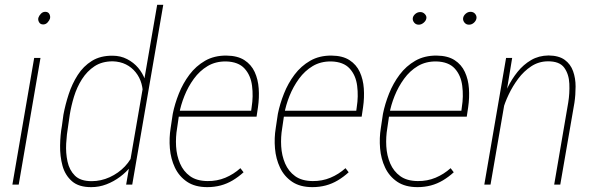

<svg xmlns="http://www.w3.org/2000/svg" viewBox="-20 -770 2483 801"><path d="M148.9 -528.3 58.1 0H31.7L122.6 -528.3ZM140.1 -695.8Q142.6 -704.1 150.4 -712.4Q158.2 -720.7 168.5 -720.7Q181.2 -720.7 186 -711.4Q190.9 -702.1 188.5 -692.4Q186 -684.6 178.5 -676.3Q170.9 -668 160.2 -668Q148.4 -668 143.1 -677.2Q137.7 -686.5 140.1 -695.8Z M523.9 -102.5 635.7 -750H661.1L531.7 0H506.3ZM238.3 -245.1 244.6 -291.5Q252.4 -333.5 266.6 -377Q280.8 -420.4 304.2 -457Q327.6 -493.7 363.3 -515.9Q398.9 -538.1 449.7 -537.6Q482.9 -537.6 510.3 -523.4Q537.6 -509.3 556.4 -487.1Q575.2 -464.8 584.7 -438.2Q594.2 -411.6 593.3 -385.3L553.2 -126.5Q545.9 -101.1 526.6 -76.7Q507.3 -52.2 481 -32.5Q454.6 -12.7 424.1 -1Q393.6 10.7 361.3 10.7Q309.1 11.2 280.3 -13.9Q251.5 -39.1 240.7 -78.6Q230 -118.2 230.7 -162.8Q231.4 -207.5 238.3 -245.1ZM271 -291 264.2 -243.7Q258.3 -210.4 256.1 -171.1Q253.9 -131.8 261.7 -95.9Q269.5 -60.1 292.7 -37.1Q315.9 -14.2 362.3 -14.2Q401.4 -14.2 437.7 -30.8Q474.1 -47.4 501.2 -75.9Q528.3 -104.5 539.6 -140.1L576.2 -365.2Q577.6 -394 570.3 -420.7Q563 -447.3 546.1 -468.3Q529.3 -489.3 505.4 -501.2Q481.4 -513.2 450.7 -514.2Q405.8 -514.2 374.5 -493.7Q343.3 -473.1 322 -439.7Q300.8 -406.2 288.8 -367.2Q276.9 -328.1 271 -291Z M844.7 10.7Q793.5 10.7 760.3 -11.7Q727.1 -34.2 709.7 -70.8Q692.4 -107.4 688.7 -150.9Q685.1 -194.3 691.9 -235.8L700.7 -294.9Q709 -336.4 726.1 -379.4Q743.2 -422.4 770.3 -458.5Q797.4 -494.6 835.7 -516.6Q874 -538.6 924.8 -538.1Q971.2 -537.6 999.8 -519Q1028.3 -500.5 1042.5 -469.7Q1056.6 -439 1059.3 -400.9Q1062 -362.8 1056.2 -322.3L1050.3 -283.2H716.3L721.2 -308.1H1027.8L1029.8 -322.8Q1037.1 -368.2 1031.5 -412.1Q1025.9 -456.1 1000.2 -484.1Q974.6 -512.2 923.3 -513.7Q879.4 -514.2 846.2 -494.4Q813 -474.6 788.8 -441.4Q764.6 -408.2 749.3 -369.6Q733.9 -331.1 727.5 -294.9L718.8 -234.9Q712.4 -198.2 714.6 -159.7Q716.8 -121.1 731 -88.1Q745.1 -55.2 772.7 -35.2Q800.3 -15.1 845.7 -14.6Q885.7 -14.2 920.2 -28.6Q954.6 -43 982.9 -68.4L996.1 -51.3Q974.6 -31.7 950.9 -17.6Q927.2 -3.4 900.6 3.7Q874 10.7 844.7 10.7Z M1283.2 10.7Q1231.9 10.7 1198.7 -11.7Q1165.5 -34.2 1148.2 -70.8Q1130.9 -107.4 1127.2 -150.9Q1123.5 -194.3 1130.4 -235.8L1139.2 -294.9Q1147.5 -336.4 1164.6 -379.4Q1181.6 -422.4 1208.7 -458.5Q1235.8 -494.6 1274.2 -516.6Q1312.5 -538.6 1363.3 -538.1Q1409.7 -537.6 1438.2 -519Q1466.8 -500.5 1481 -469.7Q1495.1 -439 1497.8 -400.9Q1500.5 -362.8 1494.6 -322.3L1488.8 -283.2H1154.8L1159.7 -308.1H1466.3L1468.3 -322.8Q1475.6 -368.2 1470 -412.1Q1464.4 -456.1 1438.7 -484.1Q1413.1 -512.2 1361.8 -513.7Q1317.9 -514.2 1284.7 -494.4Q1251.5 -474.6 1227.3 -441.4Q1203.1 -408.2 1187.7 -369.6Q1172.4 -331.1 1166 -294.9L1157.2 -234.9Q1150.9 -198.2 1153.1 -159.7Q1155.3 -121.1 1169.4 -88.1Q1183.6 -55.2 1211.2 -35.2Q1238.8 -15.1 1284.2 -14.6Q1324.2 -14.2 1358.6 -28.6Q1393.1 -43 1421.4 -68.4L1434.6 -51.3Q1413.1 -31.7 1389.4 -17.6Q1365.7 -3.4 1339.1 3.7Q1312.5 10.7 1283.2 10.7Z M1721.7 10.7Q1670.4 10.7 1637.2 -11.7Q1604 -34.2 1586.7 -70.8Q1569.3 -107.4 1565.7 -150.9Q1562 -194.3 1568.8 -235.8L1577.6 -294.9Q1585.9 -336.4 1603 -379.4Q1620.1 -422.4 1647.2 -458.5Q1674.3 -494.6 1712.6 -516.6Q1751 -538.6 1801.8 -538.1Q1848.1 -537.6 1876.7 -519Q1905.3 -500.5 1919.4 -469.7Q1933.6 -439 1936.3 -400.9Q1939 -362.8 1933.1 -322.3L1927.2 -283.2H1593.3L1598.1 -308.1H1904.8L1906.7 -322.8Q1914.1 -368.2 1908.4 -412.1Q1902.8 -456.1 1877.2 -484.1Q1851.6 -512.2 1800.3 -513.7Q1756.3 -514.2 1723.1 -494.4Q1689.9 -474.6 1665.8 -441.4Q1641.6 -408.2 1626.2 -369.6Q1610.8 -331.1 1604.5 -294.9L1595.7 -234.9Q1589.4 -198.2 1591.6 -159.7Q1593.8 -121.1 1607.9 -88.1Q1622.1 -55.2 1649.7 -35.2Q1677.2 -15.1 1722.7 -14.6Q1762.7 -14.2 1797.1 -28.6Q1831.5 -43 1859.9 -68.4L1873 -51.3Q1851.6 -31.7 1827.9 -17.6Q1804.2 -3.4 1777.6 3.7Q1751 10.7 1721.7 10.7ZM1702.1 -694.8Q1703.6 -704.1 1712.6 -711.9Q1721.7 -719.7 1733.4 -719.7Q1744.6 -719.7 1752.4 -711.4Q1760.3 -703.1 1758.8 -693.8Q1757.3 -683.6 1747.6 -675.3Q1737.8 -667 1727.1 -667Q1714.8 -667 1707.8 -675.8Q1700.7 -684.6 1702.1 -694.8ZM1912.1 -694.8Q1913.6 -704.6 1922.6 -712.6Q1931.6 -720.7 1942.9 -720.7Q1955.1 -720.7 1962.2 -712.2Q1969.2 -703.6 1967.8 -693.8Q1966.3 -683.6 1957.3 -675.3Q1948.2 -667 1936.5 -667Q1924.8 -667 1917.7 -675.8Q1910.6 -684.6 1912.1 -694.8Z M2098.1 -415.5 2026.4 0H2000.5L2091.3 -528.3H2116.7ZM2077.1 -309.1 2070.8 -338.4Q2081.1 -370.6 2098.1 -405.5Q2115.2 -440.4 2139.4 -470.5Q2163.6 -500.5 2195.6 -519.3Q2227.5 -538.1 2268.6 -538.6Q2311.5 -538.1 2335.9 -520.3Q2360.4 -502.4 2370.8 -473.1Q2381.3 -443.8 2381.3 -409.2Q2381.3 -374.5 2376.5 -341.8L2317.4 0H2292L2350.6 -342.3Q2356.9 -380.9 2355.2 -420.7Q2353.5 -460.4 2334 -487.5Q2314.5 -514.6 2265.1 -514.2Q2227.1 -513.7 2196.3 -493.4Q2165.5 -473.1 2142.1 -441.9Q2118.7 -410.6 2102.1 -375.5Q2085.4 -340.3 2077.1 -309.1Z"/></svg>

Font: Roboto Condensed Thin
Style: Italic
Weight: 250
Italic angle: -12°
Designer: Christian Robertson
Foundry: Google
Version: Version 3.008; 2023